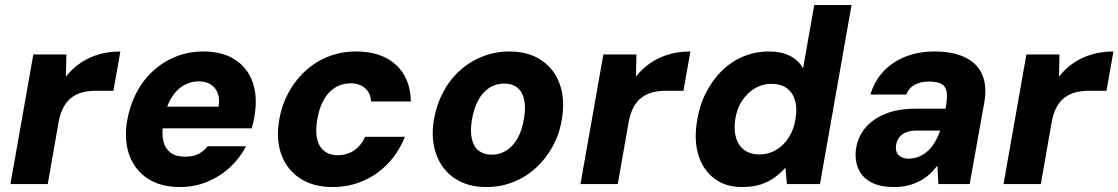

<svg xmlns="http://www.w3.org/2000/svg" viewBox="-20 -740 4497 772"><path d="M22 0 114 -521H247L245 -432Q271 -465 304.5 -487.5Q338 -510 378 -521.5Q418 -533 464 -533L436 -375H363Q337 -375 313 -369Q289 -363 269.5 -349Q250 -335 236.5 -311Q223 -287 216 -251L172 0Z M703 12Q627 12 575.5 -21Q524 -54 501.5 -112.5Q479 -171 490 -248Q500 -310 526 -362Q552 -414 593 -452.5Q634 -491 686 -512Q738 -533 798 -533Q874 -533 924.5 -500.5Q975 -468 995.5 -410.5Q1016 -353 1004 -279Q1003 -266 999.5 -252Q996 -238 992 -224H591L607 -311H859Q864 -344 855 -366.5Q846 -389 826.5 -401Q807 -413 779 -413Q747 -413 719 -397Q691 -381 670.5 -349Q650 -317 641 -268L636 -238Q630 -200 637 -171.5Q644 -143 665.5 -126.5Q687 -110 723 -110Q758 -110 779 -121.5Q800 -133 815 -152H969Q946 -106 906 -68.5Q866 -31 814.5 -9.5Q763 12 703 12Z M1317 12Q1241 12 1188.5 -21.5Q1136 -55 1113 -114Q1090 -173 1101 -247Q1110 -310 1137.5 -362.5Q1165 -415 1206.5 -453.5Q1248 -492 1300 -512.5Q1352 -533 1412 -533Q1513 -533 1571.5 -480Q1630 -427 1632 -332H1472Q1470 -366 1448 -385.5Q1426 -405 1390 -405Q1354 -405 1325.5 -386.5Q1297 -368 1279.5 -334.5Q1262 -301 1255 -256Q1250 -224 1252.5 -198Q1255 -172 1265.5 -154Q1276 -136 1294 -126Q1312 -116 1338 -116Q1363 -116 1384 -124.5Q1405 -133 1421.5 -150Q1438 -167 1448 -190H1608Q1584 -129 1541 -83.5Q1498 -38 1441 -13Q1384 12 1317 12Z M1935 12Q1861 12 1809.5 -22Q1758 -56 1735 -117Q1712 -178 1724 -255Q1734 -316 1760.5 -367Q1787 -418 1827.5 -455Q1868 -492 1919.5 -512.5Q1971 -533 2029 -533Q2103 -533 2155 -499Q2207 -465 2229.5 -405Q2252 -345 2240 -266Q2231 -205 2204 -154.5Q2177 -104 2136.5 -66.5Q2096 -29 2045 -8.5Q1994 12 1935 12ZM1957 -118Q1990 -118 2016.5 -135Q2043 -152 2061.5 -185Q2080 -218 2087 -265Q2095 -311 2087 -342Q2079 -373 2059 -388.5Q2039 -404 2007 -404Q1974 -404 1947.5 -387Q1921 -370 1903 -337Q1885 -304 1877 -256Q1870 -211 1877.5 -180Q1885 -149 1905.5 -133.5Q1926 -118 1957 -118Z M2314 0 2406 -521H2539L2537 -432Q2563 -465 2596.5 -487.5Q2630 -510 2670 -521.5Q2710 -533 2756 -533L2728 -375H2655Q2629 -375 2605 -369Q2581 -363 2561.5 -349Q2542 -335 2528.5 -311Q2515 -287 2508 -251L2464 0Z M2963 12Q2898 12 2853 -21.5Q2808 -55 2789 -114Q2770 -173 2782 -249Q2791 -312 2817 -364Q2843 -416 2881 -454Q2919 -492 2968 -512.5Q3017 -533 3072 -533Q3121 -533 3156 -515.5Q3191 -498 3209 -465L3254 -720H3404L3277 0H3144L3138 -66Q3120 -45 3095.5 -27Q3071 -9 3039 1.5Q3007 12 2963 12ZM3033 -119Q3070 -119 3100.5 -137Q3131 -155 3152 -188Q3173 -221 3179 -265Q3186 -307 3176 -338.5Q3166 -370 3142 -386.5Q3118 -403 3082 -403Q3046 -403 3015.5 -385Q2985 -367 2963.5 -334.5Q2942 -302 2936 -258Q2930 -216 2940 -184.5Q2950 -153 2974 -136Q2998 -119 3033 -119Z M3577 12Q3516 12 3480 -8.5Q3444 -29 3430 -64.5Q3416 -100 3422 -142Q3429 -189 3458.5 -225Q3488 -261 3539 -282Q3590 -303 3663 -303H3782Q3789 -341 3787 -365Q3785 -389 3768.5 -400.5Q3752 -412 3715 -412Q3681 -412 3657.5 -399Q3634 -386 3624 -360H3480Q3495 -412 3530.5 -451Q3566 -490 3619 -511.5Q3672 -533 3737 -533Q3810 -533 3859 -510Q3908 -487 3928.5 -442Q3949 -397 3938 -330L3879 0H3753L3749 -74Q3734 -54 3716.5 -38.5Q3699 -23 3677 -11.5Q3655 0 3630 6Q3605 12 3577 12ZM3634 -102Q3655 -102 3674.5 -110Q3694 -118 3710.5 -133Q3727 -148 3739 -168.5Q3751 -189 3760 -213V-215H3665Q3641 -215 3623.5 -208Q3606 -201 3596 -188Q3586 -175 3583 -158Q3579 -130 3593.5 -116Q3608 -102 3634 -102Z M4015 0 4107 -521H4240L4238 -432Q4264 -465 4297.5 -487.5Q4331 -510 4371 -521.5Q4411 -533 4457 -533L4429 -375H4356Q4330 -375 4306 -369Q4282 -363 4262.5 -349Q4243 -335 4229.5 -311Q4216 -287 4209 -251L4165 0Z"/></svg>

Font: DM Sans 10pt Black
Style: Italic
Weight: 900
Italic angle: -10°
Version: Version 4.004;gftools[0.9.30]